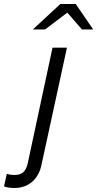

<svg xmlns="http://www.w3.org/2000/svg" viewBox="-134 -726 485 958"><path d="M-63 212Q-76 212 -90 210Q-104 208 -114 204L-100 141Q-85 147 -61 147Q-33 147 -17.5 133Q-2 119 5 86L128 -488H200L74 92Q63 149 27 180.5Q-9 212 -63 212ZM30 -579 167 -706H244L331 -579H275L202 -663L91 -579Z"/></svg>

Font: Red Hat Text VF
Style: Italic
Weight: 400
Italic angle: -12°
Designer: Pentagram, MCKL
Foundry: Pentagram, MCKL
Version: Version 1.023